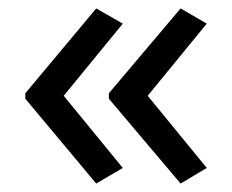

<svg xmlns="http://www.w3.org/2000/svg" viewBox="-20 -491 549 455"><path d="M40 -270 208 -471 271 -435 131 -264 271 -93 208 -56 40 -257ZM238 -270 408 -471 470 -435 330 -264 470 -93 408 -56 238 -257Z"/></svg>

Font: Noto Sans Palmyrene
Style: Regular
Weight: 400
Designer: Monotype Design Team
Foundry: Monotype Imaging Inc.
Version: Version 2.001; ttfautohint (v1.8.4.7-5d5b)